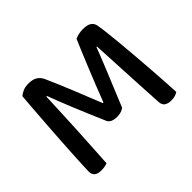

<svg xmlns="http://www.w3.org/2000/svg" viewBox="-132 -826 1049 1049"><g transform="rotate(-45 392.5 -302.0)"><path d="M448 -156Q440 -149 426 -144Q412 -139 394 -139Q373 -139 357.5 -145.5Q342 -152 336 -166Q290 -272 256.5 -354Q223 -436 203 -491H198Q195 -420 192.5 -360.5Q190 -301 187 -244Q184 -187 180.5 -128Q177 -69 173 -1Q165 2 152.5 4.5Q140 7 126 7Q72 7 72 -37Q72 -50 73.5 -83Q75 -116 77.5 -161.5Q80 -207 83.5 -262Q87 -317 91 -373.5Q95 -430 99 -484.5Q103 -539 107 -585Q115 -593 133.5 -602Q152 -611 179 -611Q211 -611 230 -599.5Q249 -588 260 -565Q276 -530 293 -489.5Q310 -449 327 -407.5Q344 -366 360 -325Q376 -284 391 -248H396Q415 -298 434.5 -347Q454 -396 472.5 -441Q491 -486 507.5 -526Q524 -566 538 -598Q549 -603 565 -607Q581 -611 598 -611Q631 -611 647.5 -601Q664 -591 669 -572Q673 -554 678 -512.5Q683 -471 688 -417Q693 -363 698 -302.5Q703 -242 707 -185.5Q711 -129 714 -81.5Q717 -34 718 -7Q707 0 694.5 3.5Q682 7 665 7Q644 7 628.5 -2Q613 -11 611 -36Q607 -104 603.5 -170Q600 -236 597 -295Q594 -354 591.5 -404Q589 -454 587 -489H583Q564 -438 531.5 -359Q499 -280 448 -156Z"/></g></svg>

Font: Baloo Tammudu 2 Medium
Style: Regular
Weight: 500
Designer: Maithili Shingre, Omkar Shende and Ek Type
Foundry: Ek Type
Version: Version 1.640;hotconv 1.0.111;makeotfexe 2.5.65597; ttfautoh